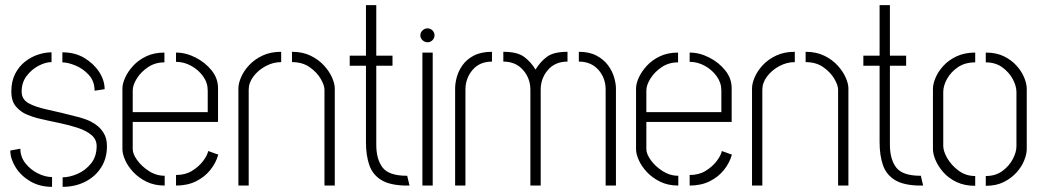

<svg xmlns="http://www.w3.org/2000/svg" viewBox="-20 -720 4042 745"><path d="M223 5V-32Q250 -32 281 -45.5Q312 -59 333.5 -86Q355 -113 355 -153Q355 -179 335 -196Q315 -213 281.5 -224Q248 -235 206.5 -243.5Q165 -252 123 -262Q108 -266 84.5 -275.5Q61 -285 42.5 -306Q24 -327 24 -365Q24 -405 39 -434Q54 -463 78 -481.5Q102 -500 129 -508.5Q156 -517 180 -517V-479Q157 -479 130 -465Q103 -451 83.5 -425.5Q64 -400 64 -365Q64 -335 90 -320Q116 -305 165 -294.5Q214 -284 283 -266Q295 -263 313.5 -256.5Q332 -250 351 -237Q370 -224 382.5 -203.5Q395 -183 395 -153Q395 -105 372 -69.5Q349 -34 310 -14.5Q271 5 223 5ZM182 5Q134 5 97.5 -16.5Q61 -38 40.5 -71Q20 -104 20 -136L59 -143Q59 -111 79 -86Q99 -61 127.5 -47Q156 -33 182 -33ZM347 -368Q347 -405 324.5 -429.5Q302 -454 272.5 -466Q243 -478 222 -478V-517Q271 -517 307.5 -495Q344 -473 365 -440.5Q386 -408 386 -374Z M619 0Q579 0 548.5 -15Q518 -30 497 -52.5Q476 -75 465.5 -99Q455 -123 455 -141V-377Q455 -395 465.5 -418.5Q476 -442 496.5 -464.5Q517 -487 547.5 -501.5Q578 -516 618 -516V-478Q582 -478 554.5 -459.5Q527 -441 511 -415.5Q495 -390 495 -369V-285H786V-369Q786 -399 768 -424Q750 -449 722 -464.5Q694 -480 663 -480V-516Q701 -516 738.5 -497Q776 -478 801 -447Q826 -416 826 -378V-247H495V-141Q495 -123 512 -99Q529 -75 557.5 -56.5Q586 -38 619 -38ZM663 0V-41Q699 -41 725 -57Q751 -73 767.5 -94.5Q784 -116 788 -134L827 -120Q818 -88 796 -60.5Q774 -33 740.5 -16.5Q707 0 663 0Z M905 -377Q905 -396 915.5 -420.5Q926 -445 947 -467.5Q968 -490 999 -504.5Q1030 -519 1071 -519V-479Q1040 -479 1011 -463.5Q982 -448 963.5 -423.5Q945 -399 945 -372V0H905ZM1239 -372Q1239 -389 1224.5 -414Q1210 -439 1182 -459Q1154 -479 1113 -479V-519Q1154 -519 1185 -504Q1216 -489 1237 -466Q1258 -443 1268.5 -419Q1279 -395 1279 -377V0H1239Z M1554 0Q1493 -1 1459.5 -21.5Q1426 -42 1413 -79.5Q1400 -117 1400 -168V-465H1337V-504H1400V-700H1440V-504H1503V-465H1440V-159Q1440 -102 1464.5 -70Q1489 -38 1559 -38H1560L1569 0Z M1619 0V-516H1659V0ZM1639 -556Q1628 -556 1619.5 -564Q1611 -572 1611 -583Q1611 -594 1619.5 -602Q1628 -610 1639 -610Q1650 -610 1658 -602Q1666 -594 1666 -583Q1666 -572 1658 -564Q1650 -556 1639 -556Z M2038 0V-372Q2038 -416 2009.5 -448.5Q1981 -481 1933 -481V-519Q1987 -519 2013.5 -499.5Q2040 -480 2058 -450Q2076 -480 2102 -499.5Q2128 -519 2182 -519V-481Q2134 -481 2106 -448.5Q2078 -416 2078 -372V0ZM1746 0V-377Q1746 -397 1752.5 -421Q1759 -445 1775 -467.5Q1791 -490 1819 -504.5Q1847 -519 1889 -519V-481Q1841 -481 1813.5 -448.5Q1786 -416 1786 -372V0ZM2330 0V-372Q2330 -418 2301.5 -449.5Q2273 -481 2226 -481V-519Q2267 -519 2295 -504Q2323 -489 2339.5 -466.5Q2356 -444 2363 -419.5Q2370 -395 2370 -377V0Z M2612 0Q2572 0 2541.5 -15Q2511 -30 2490 -52.5Q2469 -75 2458.5 -99Q2448 -123 2448 -141V-377Q2448 -395 2458.5 -418.5Q2469 -442 2489.5 -464.5Q2510 -487 2540.5 -501.5Q2571 -516 2611 -516V-478Q2575 -478 2547.5 -459.5Q2520 -441 2504 -415.5Q2488 -390 2488 -369V-285H2779V-369Q2779 -399 2761 -424Q2743 -449 2715 -464.5Q2687 -480 2656 -480V-516Q2694 -516 2731.5 -497Q2769 -478 2794 -447Q2819 -416 2819 -378V-247H2488V-141Q2488 -123 2505 -99Q2522 -75 2550.5 -56.5Q2579 -38 2612 -38ZM2656 0V-41Q2692 -41 2718 -57Q2744 -73 2760.5 -94.5Q2777 -116 2781 -134L2820 -120Q2811 -88 2789 -60.5Q2767 -33 2733.5 -16.5Q2700 0 2656 0Z M2898 -377Q2898 -396 2908.5 -420.5Q2919 -445 2940 -467.5Q2961 -490 2992 -504.5Q3023 -519 3064 -519V-479Q3033 -479 3004 -463.5Q2975 -448 2956.5 -423.5Q2938 -399 2938 -372V0H2898ZM3232 -372Q3232 -389 3217.5 -414Q3203 -439 3175 -459Q3147 -479 3106 -479V-519Q3147 -519 3178 -504Q3209 -489 3230 -466Q3251 -443 3261.5 -419Q3272 -395 3272 -377V0H3232Z M3547 0Q3486 -1 3452.5 -21.5Q3419 -42 3406 -79.5Q3393 -117 3393 -168V-465H3330V-504H3393V-700H3433V-504H3496V-465H3433V-159Q3433 -102 3457.5 -70Q3482 -38 3552 -38H3553L3562 0Z M3764 1Q3722 1 3691 -14Q3660 -29 3640 -52Q3620 -75 3610 -99Q3600 -123 3600 -141V-376Q3600 -394 3610 -418Q3620 -442 3640.5 -464.5Q3661 -487 3692 -501.5Q3723 -516 3764 -516V-478Q3724 -478 3696.5 -459Q3669 -440 3654.5 -413.5Q3640 -387 3640 -363V-154Q3640 -133 3656 -105.5Q3672 -78 3700 -57.5Q3728 -37 3764 -37ZM3805 1V-37Q3843 -37 3869.5 -56.5Q3896 -76 3910 -103Q3924 -130 3924 -152V-363Q3924 -386 3910 -412.5Q3896 -439 3869.5 -458.5Q3843 -478 3805 -478V-516Q3846 -516 3875.5 -501.5Q3905 -487 3925 -464.5Q3945 -442 3954.5 -418Q3964 -394 3964 -376V-141Q3964 -123 3954.5 -98.5Q3945 -74 3925 -51.5Q3905 -29 3875.5 -14Q3846 1 3805 1Z"/></svg>

Font: Stick No Bills ExtraLight
Style: Regular
Weight: 200
Designer: Kosala Senevirathne, Siva Puranthara, Lasantha Premarathna, Tharique Azeez
Foundry: mooniak
Version: Version 2.000